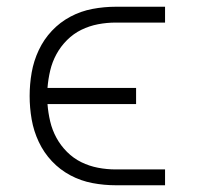

<svg xmlns="http://www.w3.org/2000/svg" viewBox="-20 -550 590 570"><path d="M470 0H324Q289 0 254.5 -6.5Q220 -13 189 -29.5Q158 -46 134 -71.5Q110 -97 95 -129Q80 -161 74 -195.5Q68 -230 68 -265Q68 -300 74 -334.5Q80 -369 95 -401Q110 -433 134 -458.5Q158 -484 189 -500.5Q220 -517 254.5 -523.5Q289 -530 324 -530H470V-483H324Q297 -483 271 -478Q245 -473 221.5 -461.5Q198 -450 179 -431Q160 -412 147.5 -389Q135 -366 129 -340.5Q123 -315 121 -289H384V-241H121Q123 -215 129 -189.5Q135 -164 147.5 -141Q160 -118 179 -99Q198 -80 221.5 -68.5Q245 -57 271 -52Q297 -47 324 -47H470Z"/></svg>

Font: Lode Dark Term
Style: Regular
Weight: 400
Monospace: yes
Designer: Belleve Invis
Foundry: Belleve Invis
Version: Version 29.2.0